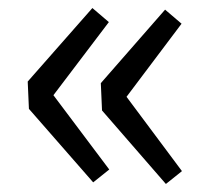

<svg xmlns="http://www.w3.org/2000/svg" viewBox="-20 -506 542 478"><path d="M52 -235 212 -52 252 -84 113 -269 251 -451 210 -486 49 -303ZM234 -231 393 -48 433 -80 295 -265 432 -447 391 -482 231 -299Z"/></svg>

Font: GenEiGothic-pro-Regular
Style: Regular
Weight: 400
Designer: Ryoko NISHIZUKA (kana & ideographs); Paul D. Hunt (Latin, Greek & Cyrillic); Wenlong ZHANG (bopomofo); Sandoll Communica
Foundry: Adobe Systems Incorporated; o_tamon
Version: Version 1.000.140830